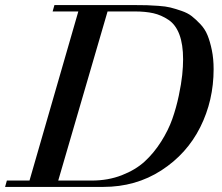

<svg xmlns="http://www.w3.org/2000/svg" viewBox="-56 -735 872 755"><path d="M367 -690 173 -25H305Q369 -25 423 -46Q477 -67 513 -100Q549 -133 577.5 -178Q606 -223 621.5 -267Q637 -311 647 -358.5Q657 -406 660.5 -440Q664 -474 664 -502Q664 -560 649.5 -599Q635 -638 606.5 -657Q578 -676 547 -683Q516 -690 473 -690ZM151 -690 158 -715H478Q506 -715 522 -714.5Q538 -714 567 -712Q596 -710 614 -705.5Q632 -701 657 -692.5Q682 -684 698 -671.5Q714 -659 732 -640Q750 -621 760 -596.5Q770 -572 777 -538Q784 -504 784 -463Q784 -340 731.5 -235Q679 -130 578.5 -65Q478 0 350 0H-36L-29 -25H60L252 -690Z"/></svg>

Font: Justus
Style: Italic
Weight: 400
Italic angle: -12°
Version: Version 001.001